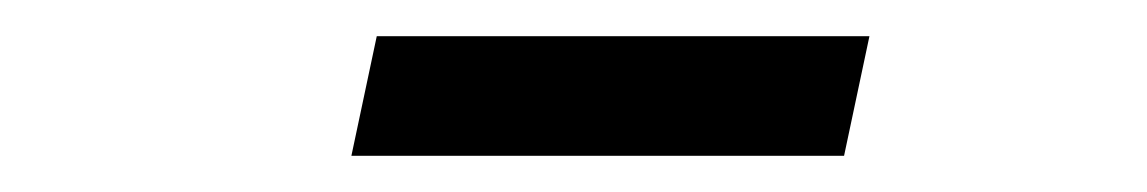

<svg xmlns="http://www.w3.org/2000/svg" viewBox="-20 -725 633 106"><path d="M174 -639H446L460 -705H188Z"/></svg>

Font: LVC Sans
Style: Italic
Weight: 400
Italic angle: -11.31°
Designer: Mike Abbink, Paul van der Laan, Pieter van Rosmalen
Foundry: Bold Monday
Version: Version 3.0